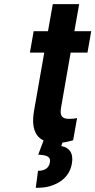

<svg xmlns="http://www.w3.org/2000/svg" viewBox="-20 -678 459 924"><path d="M252 10C283 10 307 4 332 -3L351 -110C340 -107 326 -106 312 -106C277 -106 267 -122 274 -161L320 -425H401L419 -528H338L361 -658H234L211 -528H142L124 -425H193L144 -146C126 -43 161 10 252 10ZM220 104C215 134 191 144 163 144L152 226C177 226 200 224 220 218C269 204 315 172 326 109C335 59 313 31 275 25L284 -3H190L164 66C197 69 226 71 220 104Z"/></svg>

Font: Asimov
Style: NarIt
Weight: 500
Designer: Google
Version: Version 2.000980; 2014